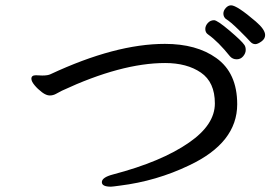

<svg xmlns="http://www.w3.org/2000/svg" viewBox="-20 -770 1040 722"><path d="M397 -68Q402 -68 431 -72Q568 -89 691 -148Q872 -233 872 -378Q872 -496 793 -552Q719 -605 600 -605Q414 -605 170 -491Q160 -486 139 -486L115 -487Q98 -487 98 -474Q98 -464 110 -449.5Q122 -435 138 -423Q154 -411 167 -411Q179 -411 189.5 -416.5Q200 -422 213 -429Q436 -533 601 -533Q683 -533 735.5 -497Q788 -461 788 -381Q788 -301 691 -234Q588 -162 405 -114Q363 -103 363 -85Q363 -68 397 -68ZM845 -558Q855 -547 870 -547Q885 -547 894.5 -558.5Q904 -570 904 -582Q904 -594 899 -601Q889 -616 843 -655Q797 -694 785 -694Q771 -694 761.5 -683.5Q752 -673 752 -661Q752 -647 763 -640Q801 -613 845 -558ZM940 -604Q949 -604 963 -614Q977 -624 977 -638Q977 -659 942 -689Q871 -750 849 -750Q838 -750 829 -740Q820 -730 820 -719Q820 -707 829 -699Q846 -689 878.5 -657Q911 -625 920 -614.5Q929 -604 940 -604Z"/></svg>

Font: LXGW WenKai TC
Style: Bold
Weight: 700
Designer: LXGW / Fontworks Inc.
Foundry: LXGW / Fontworks Inc.
Version: Version 1.330;April 28, 2024